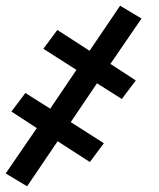

<svg xmlns="http://www.w3.org/2000/svg" viewBox="-39 -489 559 673"><path d="M56 164 -19 119 90 -40 1 -98 50 -163 137 -108 229 -244 113 -318 162 -384 275 -311 382 -469 457 -424 348 -265 437 -207 388 -142 301 -197 209 -61 325 13 276 79 163 6Z"/></svg>

Font: Iosevka Semibold
Style: Italic
Weight: 600
Italic angle: -9°
Monospace: yes
Designer: Belleve Invis
Foundry: Belleve Invis
Version: Version 32.5.0; ttfautohint (v1.8.4)